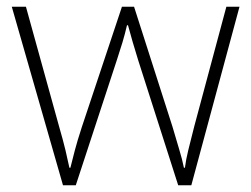

<svg xmlns="http://www.w3.org/2000/svg" viewBox="-20 -600 746 570"><path d="M390 -422Q381 -451 374 -475Q367 -499 360 -525H357Q351 -499 343.5 -474Q336 -449 327 -422L205 -50H167L15 -580H57L155 -226Q168 -181 174.5 -153.5Q181 -126 186 -102H189Q195 -126 202 -153Q209 -180 223 -223L342 -580H378L492 -224Q503 -186 512 -156.5Q521 -127 526 -102H529Q532 -126 539 -154.5Q546 -183 557 -226L652 -580H691L548 -50H509Z"/></svg>

Font: Noto Sans Tamil UI ExtraLight
Style: Regular
Weight: 200
Designer: Jelle Bosma - Monotype Design Team
Foundry: Monotype Imaging Inc.
Version: Version 2.004; ttfautohint (v1.8.4.7-5d5b)